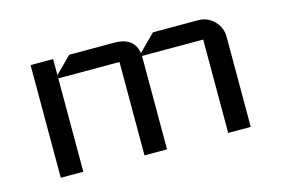

<svg xmlns="http://www.w3.org/2000/svg" viewBox="-57 -463 845 576"><g transform="rotate(-15 365.0 -175.0)"><path d="M660 0H590V-290H400V0H330V-290H140V0H70V-350H140V-300L190 -350H330Q391 -350 399 -299L450 -350H590Q619 -350 639.5 -329.5Q660 -309 660 -280Z"/></g></svg>

Font: Iceland
Style: Regular
Weight: 400
Designer: Cyreal (www.cyreal.org)
Foundry: Cyreal (www.cyreal.org)
Version: Version 1.001